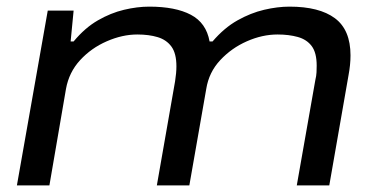

<svg xmlns="http://www.w3.org/2000/svg" viewBox="-20 -559 1130 579"><path d="M31 0 124 -527H202L193 -434H202Q236 -475 275 -497.5Q314 -520 354 -529.5Q394 -539 430 -539Q509 -539 555.5 -514.5Q602 -490 612 -434H621Q656 -475 696 -497.5Q736 -520 776.5 -529.5Q817 -539 853 -539Q943 -539 990 -504Q1037 -469 1037 -392Q1037 -378 1035.5 -363Q1034 -348 1031 -332L973 0H875L931 -318Q934 -330 934.5 -341Q935 -352 935 -361Q935 -400 920 -420Q905 -440 878 -447.5Q851 -455 817 -455Q771 -455 724.5 -434.5Q678 -414 644 -377.5Q610 -341 602 -291L551 0H453L508 -314Q510 -327 511 -338Q512 -349 512 -359Q512 -398 497 -418.5Q482 -439 455.5 -447Q429 -455 394 -455Q349 -455 302 -434.5Q255 -414 221.5 -377.5Q188 -341 179 -291L129 0Z"/></svg>

Font: Archivo Expanded
Style: Italic
Weight: 400
Width: 7
Italic angle: -10°
Designer: Hector Gatti
Foundry: Omnibus-Type
Version: Version 2.001